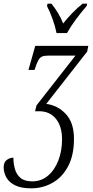

<svg xmlns="http://www.w3.org/2000/svg" viewBox="-72 -786 505 1046"><path d="M98 240Q43 240 10 223.5Q-23 207 -37.5 180.5Q-52 154 -52 126Q-52 98 -35.5 85.5Q-19 73 1 73Q1 106 9.5 135.5Q18 165 40 183.5Q62 202 104 202Q153 202 189.5 171Q226 140 246 88Q266 36 266 -27Q266 -98 232.5 -139Q199 -180 141 -180H119L127 -212L339 -483H191Q170 -483 158.5 -478.5Q147 -474 138.5 -460.5Q130 -447 121 -419L116 -405H83L120 -536H409L403 -505L180 -220Q243 -212 287 -164.5Q331 -117 331 -30Q331 60 299 120Q267 180 214 210Q161 240 98 240ZM236 -606Q229 -642 214.5 -682Q200 -722 184 -753L187 -766H208Q226 -745 244 -715Q262 -685 272 -658Q293 -685 321.5 -714.5Q350 -744 378 -766H403L400 -753Q371 -720 342 -681Q313 -642 293 -606Z"/></svg>

Font: Noto Serif ExtraCondensed Light
Style: Italic
Weight: 300
Width: 2
Italic angle: -12°
Designer: Monotype Design Team
Foundry: Monotype Imaging Inc.
Version: Version 2.014; ttfautohint (v1.8.4.7-5d5b)